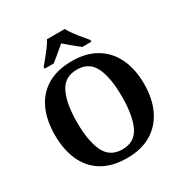

<svg xmlns="http://www.w3.org/2000/svg" viewBox="-210 -1092 1207 1263"><g transform="rotate(-30 393.5 -460.5)"><path d="M394 10Q280 10 204.5 -36Q129 -82 92 -165Q55 -248 55 -359Q55 -470 92.5 -552Q130 -634 205.5 -679.5Q281 -725 395 -725Q503 -725 578.5 -679.5Q654 -634 693 -551.5Q732 -469 732 -358Q732 -247 693 -164.5Q654 -82 578.5 -36Q503 10 394 10ZM394 -55Q488 -55 526 -135Q564 -215 564 -358Q564 -501 526 -580.5Q488 -660 395 -660Q301 -660 262 -580.5Q223 -501 223 -358Q223 -215 262 -135Q301 -55 394 -55ZM215 -784Q231 -803 252.5 -829Q274 -855 294 -882Q314 -909 325 -931H460Q471 -909 491 -882Q511 -855 533 -829Q555 -803 570 -784V-771H501Q487 -782 467 -798Q447 -814 427 -831Q407 -848 392 -861Q370 -841 337.5 -814.5Q305 -788 284 -771H215Z"/></g></svg>

Font: Noto Serif Sinhala
Style: Bold
Weight: 700
Designer: Jelle Bosma - Monotype Design Team
Foundry: Monotype Imaging Inc.
Version: Version 2.007; ttfautohint (v1.8.4.7-5d5b)